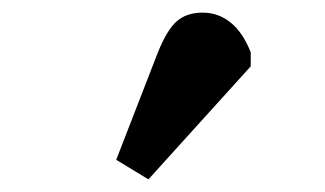

<svg xmlns="http://www.w3.org/2000/svg" viewBox="-20 -853 515 304"><path d="M215 -569 164 -600 230 -770Q244 -805 259.5 -819Q275 -833 301 -833Q326 -833 345.5 -817Q365 -801 377 -770V-748Z"/></svg>

Font: Literata 18pt ExtraBold
Style: Regular
Weight: 800
Designer: Latin by Veronika Burian and Jose Scaglione. Greek by Irene Vlachou. Cyrillic by Vera Evstafieva.
Foundry: TypeTogether
Version: Version 3.103;gftools[0.9.29]